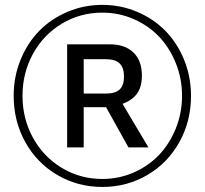

<svg xmlns="http://www.w3.org/2000/svg" viewBox="-20 -737 826 775"><path d="M35.2 -350.1Q35.2 -426.8 62.7 -494.9Q90.3 -563 137.9 -611.8Q185.5 -660.6 252 -689Q318.4 -717.3 393.1 -717.3Q467.8 -717.3 534.2 -689Q600.6 -660.6 648.2 -611.8Q695.8 -563 723.4 -494.9Q751 -426.8 751 -350.1Q751 -248 704.1 -163.6Q657.2 -79.1 575 -30.8Q492.7 17.6 393.1 17.6Q293.5 17.6 211.2 -30.8Q128.9 -79.1 82 -163.6Q35.2 -248 35.2 -350.1ZM70.8 -350.1Q70.8 -258.3 113 -181.2Q155.3 -104 229.5 -59.3Q303.7 -14.6 393.1 -14.6Q460.4 -14.6 520.3 -41Q580.1 -67.4 622.6 -112.3Q665 -157.2 689.9 -219.2Q714.8 -281.2 714.8 -350.1Q714.8 -419.4 689.9 -481.4Q665 -543.5 622.6 -588.4Q580.1 -633.3 520.3 -659.7Q460.4 -686 393.1 -686Q303.7 -686 229.5 -641.4Q155.3 -596.7 113 -519.5Q70.8 -442.4 70.8 -350.1ZM251 -142.1V-558.1H422.9Q484.4 -558.1 518.6 -525.1Q552.7 -492.2 552.7 -432.6Q552.7 -384.8 532.2 -357.9Q511.7 -331.1 474.6 -317.9L579.1 -142.1H498.5L408.2 -304.2H317.9V-142.1ZM480.5 -427.7Q480.5 -463.4 463.1 -480.7Q445.8 -498 408.2 -498H317.9V-359.4H408.2Q445.8 -359.4 463.1 -376Q480.5 -392.6 480.5 -427.7Z"/></svg>

Font: Cooper* SemiBold
Style: Italic
Weight: 600
Italic angle: -7°
Designer: Owen Earl
Foundry: indestructible type*
Version: Version 0.001